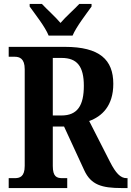

<svg xmlns="http://www.w3.org/2000/svg" viewBox="-20 -951 665 971"><path d="M226 -771H347C366 -816 416 -880 443 -918V-931H381C357 -905 312 -866 286 -835C260 -866 216 -905 192 -931H130V-918C157 -880 208 -816 226 -771ZM24 0H320V-50H296C267 -50 247 -57 247 -112V-311H304L406 -90C440 -16 495 0 595 0H625V-50H620C589 -50 565 -76 536 -133L431 -339C495 -362 553 -415 553 -527C553 -649 484 -714 308 -714H24V-664H54C78 -664 105 -656 105 -601V-112C105 -57 80 -50 54 -50H24ZM291 -367H247V-658H292C370 -658 404 -615 404 -517C404 -418 372 -367 291 -367Z"/></svg>

Font: Noto Serif Thai Condensed
Style: Bold
Weight: 700
Width: 3
Designer: Monotype Design Team
Foundry: Monotype Imaging Inc.
Version: Version 2.002